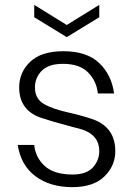

<svg xmlns="http://www.w3.org/2000/svg" viewBox="-20 -764 547 791"><path d="M53 0ZM53 0ZM278 7Q186 7 126 -38Q66 -83 53 -167H121Q126 -115 164.5 -80Q203 -45 279 -45Q336 -45 362.5 -74Q389 -103 389 -142Q389 -206 320 -230L261 -246Q199 -262 145 -280Q59 -312 59 -404Q59 -466 104.5 -509.5Q150 -553 241 -553Q338 -553 389 -504Q440 -455 450 -379H383Q378 -430 343 -465.5Q308 -501 239 -501Q180 -501 152 -472.5Q124 -444 124 -404Q124 -358 159.5 -336.5Q195 -315 268 -299Q325 -286 367 -271Q455 -237 455 -141Q455 -81 410 -37Q365 7 278 7ZM255 -611 121 -693V-744L255 -661L389 -744V-693Z"/></svg>

Font: Ulagadi Sans Light
Style: Regular
Weight: 300
Designer: Ninad Kale (Devanagari), Jonny Pinhorn (Latin)
Foundry: Indian Type Foundry
Version: Version 3.01;March 29, 2020;FontCreator 12.0.0.2522 64-bit; 